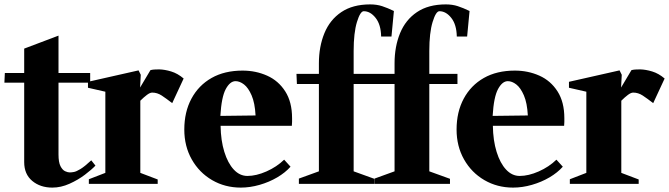

<svg xmlns="http://www.w3.org/2000/svg" viewBox="-32 -836 3042 873"><path d="M206 17Q151 17 114.5 -13.5Q78 -44 78 -99V-460H-12L-10 -504H78V-615L234 -674V-504H378V-460H234V-134Q234 -98 243 -80.5Q252 -63 264 -57.5Q276 -52 285 -52Q293 -52 304 -54Q315 -56 334 -67.5Q353 -79 383 -107L402 -83Q385 -65 354 -41.5Q323 -18 284 -0.5Q245 17 206 17Z M372 0V-21L447 -50V-419L368 -437V-464L598 -516L608 -496L605 -438L652 -517Q666 -521 691.5 -520.5Q717 -520 746.5 -511Q776 -502 803 -479L751 -367Q724 -388 703.5 -401.5Q683 -415 660 -415Q650 -415 636 -404.5Q622 -394 607 -379Q606 -378 606 -378V-50L685 -20V0Z M1063 17Q991 17 932.5 -17Q874 -51 840 -111Q806 -171 806 -247Q806 -327 838.5 -387.5Q871 -448 930 -481.5Q989 -515 1071 -515Q1131 -515 1182.5 -492Q1234 -469 1265 -420.5Q1296 -372 1296 -299Q1296 -292 1296 -282Q1296 -272 1295 -264H971Q972 -197 988 -145.5Q1004 -94 1031 -65Q1058 -36 1093 -36Q1133 -36 1179.5 -56.5Q1226 -77 1260 -110L1289 -78Q1265 -51 1228.5 -29.5Q1192 -8 1148.5 4.5Q1105 17 1063 17ZM1039 -467Q1014 -467 994.5 -431Q975 -395 970 -309L1130 -311Q1127 -368 1112 -402.5Q1097 -437 1077.5 -452Q1058 -467 1039 -467Z M1327 0V-24L1418 -57V-454H1318L1316 -500H1418V-548Q1418 -624 1443 -685Q1468 -746 1520 -781Q1572 -816 1651 -816Q1681 -816 1705.5 -808Q1730 -800 1759 -786L1748 -670H1701Q1700 -724 1676 -754.5Q1652 -785 1622 -785Q1606 -785 1591 -736Q1576 -687 1576 -604V-500H1704V-454H1576V-57L1670 -23V0Z M1671 0V-24L1762 -57V-454H1662L1660 -500H1762V-548Q1762 -624 1787 -685Q1812 -746 1864 -781Q1916 -816 1995 -816Q2025 -816 2049.5 -808Q2074 -800 2103 -786L2092 -670H2045Q2044 -724 2020 -754.5Q1996 -785 1966 -785Q1950 -785 1935 -736Q1920 -687 1920 -604V-500H2048V-454H1920V-57L2014 -23V0Z M2301 17Q2229 17 2170.5 -17Q2112 -51 2078 -111Q2044 -171 2044 -247Q2044 -327 2076.5 -387.5Q2109 -448 2168 -481.5Q2227 -515 2309 -515Q2369 -515 2420.5 -492Q2472 -469 2503 -420.5Q2534 -372 2534 -299Q2534 -292 2534 -282Q2534 -272 2533 -264H2209Q2210 -197 2226 -145.5Q2242 -94 2269 -65Q2296 -36 2331 -36Q2371 -36 2417.5 -56.5Q2464 -77 2498 -110L2527 -78Q2503 -51 2466.5 -29.5Q2430 -8 2386.5 4.5Q2343 17 2301 17ZM2277 -467Q2252 -467 2232.5 -431Q2213 -395 2208 -309L2368 -311Q2365 -368 2350 -402.5Q2335 -437 2315.5 -452Q2296 -467 2277 -467Z M2559 0V-21L2634 -50V-419L2555 -437V-464L2785 -516L2795 -496L2792 -438L2839 -517Q2853 -521 2878.5 -520.5Q2904 -520 2933.5 -511Q2963 -502 2990 -479L2938 -367Q2911 -388 2890.5 -401.5Q2870 -415 2847 -415Q2837 -415 2823 -404.5Q2809 -394 2794 -379Q2793 -378 2793 -378V-50L2872 -20V0Z"/></svg>

Font: Wittgenstein Extrabold
Style: Regular
Weight: 800
Designer: Jörg Drees
Foundry: Jörg Drees
Version: Version 1.303; ttfautohint (v1.8.4.7-5d5b)